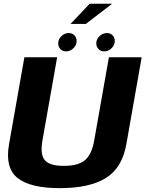

<svg xmlns="http://www.w3.org/2000/svg" viewBox="-20 -972 755 996"><path d="M290.5 4Q444 4 529 -48.5Q614 -101 635.5 -224.5L715 -675H545L468.5 -242.5Q456 -170.5 420.5 -141Q385 -111.5 311 -111.5Q237.5 -111.5 212.5 -141Q187.5 -170.5 200 -242.5L276.5 -675H106.5L27 -224.5Q5 -101 71.2 -48.5Q137.5 4 290.5 4ZM323 -705.5Q344 -705.5 360.8 -721.8Q377.5 -738 377.5 -759.5Q377.5 -777 366 -788.8Q354.5 -800.5 336.5 -800.5Q315.5 -800.5 298.8 -784.8Q282 -769 282 -747Q282 -729.5 293.2 -717.5Q304.5 -705.5 323 -705.5ZM521 -705.5Q542 -705.5 558.8 -721.8Q575.5 -738 575.5 -759.5Q575.5 -777 564 -788.8Q552.5 -800.5 534.5 -800.5Q513.5 -800.5 496.5 -784.8Q479.5 -769 479.5 -747Q479.5 -729.5 491 -717.5Q502.5 -705.5 521 -705.5ZM346 -848H425.5L561.5 -952.5H445Z"/></svg>

Font: Anybody UltraCondensed Thin
Style: Bold Italic
Weight: 700
Italic angle: -10°
Version: Version 1.111